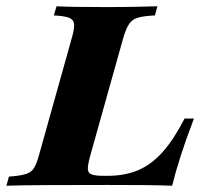

<svg xmlns="http://www.w3.org/2000/svg" viewBox="-51 -591 650 611"><path d="M-30.6 0 -22.6 -29Q14.5 -31.5 32.3 -37.5Q50 -43.5 58.1 -57.7Q66.1 -71.8 73.4 -98.4L178.2 -472.6Q186.3 -500.8 184.7 -514.9Q183.1 -529 168.1 -534.7Q153.2 -540.3 120.2 -541.9L129 -571Q175 -568.5 284.7 -568.5Q337.9 -568.5 381 -569.4Q424.2 -570.2 450 -571L441.9 -541.9Q408.1 -540.3 389.1 -535.1Q370.2 -529.8 360.5 -515.7Q350.8 -501.6 341.9 -472.6L234.7 -90.3Q228.2 -65.3 228.6 -52.8Q229 -40.3 240.7 -35.9Q252.4 -31.5 277.4 -31.5H291.1Q346.8 -31.5 389.1 -49.6Q431.5 -67.7 466.9 -107.7Q502.4 -147.6 536.3 -213.7H566.1Q539.5 -143.5 523.4 -93.1Q507.3 -42.7 496.8 0Q454 -1.6 405.2 -2Q356.5 -2.4 291.1 -2.4Q184.7 -2.4 102.8 -2Q21 -1.6 -30.6 0Z"/></svg>

Font: Playfair 5pt SemiExpanded Light Black
Style: Italic
Weight: 900
Italic angle: -15.6°
Version: Version 2.001;gftools[0.9.30]